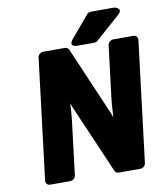

<svg xmlns="http://www.w3.org/2000/svg" viewBox="-93 -922 879 1023"><g transform="rotate(-10 346.0 -410.0)"><path d="M72 0C71 11 79 25 94 25H205C216 25 231 15 233 0L268 -286C272 -319 274 -350 276 -384L285 -357L286 -356L445 12C448 19 456 25 465 25H584C595 25 610 15 612 0L692 -654C693 -665 685 -679 670 -679H559C548 -679 533 -669 531 -654L496 -370C492 -337 491 -304 489 -270L479 -297L478 -298L320 -666C317 -673 308 -679 299 -679H180C169 -679 154 -669 152 -654ZM607 -802C646 -836 595 -845 595 -845H469C462 -845 453 -842 447 -835L349 -719C315 -679 364 -679 364 -679H457C462 -679 471 -681 476 -686Z"/></g></svg>

Font: Falling Sky
Style: BlkObl
Weight: 900
Designer: Paul D. Hunt
Foundry: Adobe Systems Incorporated
Version: Version 1.02